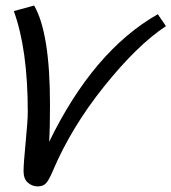

<svg xmlns="http://www.w3.org/2000/svg" viewBox="-20 -663 618 692"><path d="M29.8 -623 103 -643.1Q160.2 -543.9 160.2 -286.1Q160.2 -202.1 157.2 -151.9Q316.9 -480 548.8 -611.8L578.1 -568.8Q475.1 -501 356 -352.5Q236.8 -204.1 169.9 -45.9Q155.8 -12.7 145.3 -2Q134.8 8.8 115.5 8.8Q96.2 8.8 80.6 -4.6Q64.9 -18.1 64.9 -45.7Q64.9 -73.2 72.5 -150.6Q80.1 -228 80.1 -259.8Q80.1 -484.9 29.8 -623Z"/></svg>

Font: Marck Script
Style: Regular
Weight: 400
Designer: Denis Masharov, Marck Fogel
Foundry: Denis Masharov
Version: Version 1.002